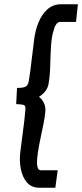

<svg xmlns="http://www.w3.org/2000/svg" viewBox="-20 -738 386 902"><path d="M165 144Q128 144 106.5 119Q85 94 77.5 54Q70 14 76 -29L94 -169Q98 -208 99.5 -224.5Q101 -241 92 -244.5Q83 -248 56 -249L60 -325Q88 -325 99.5 -330.5Q111 -336 114.5 -354Q118 -372 123 -410L140 -549Q145 -593 160.5 -631.5Q176 -670 202.5 -694Q229 -718 267 -718H346L337 -635H262Q253 -635 245 -625Q237 -615 233 -598Q223 -570 220 -525Q217 -480 216 -432.5Q215 -385 209 -350Q207 -329 194.5 -312Q182 -295 163 -283Q176 -274 185.5 -256Q195 -238 193 -213Q191 -189 184.5 -157Q178 -125 170.5 -89.5Q163 -54 158 -22Q153 10 154 34Q155 47 159 54.5Q163 62 173 62H251L240 144Z"/></svg>

Font: Kulim Park SemiBold
Style: Italic
Weight: 600
Italic angle: -8°
Designer: Noponies / Dale Sattler
Foundry: Noponies
Version: Version 1.000; ttfautohint (v1.8.3)